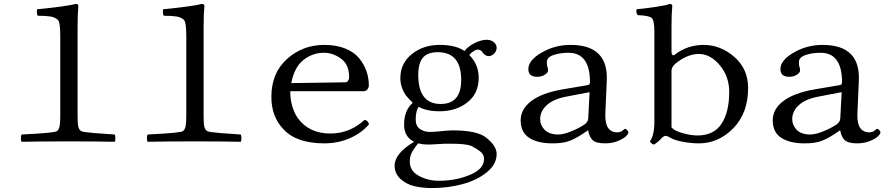

<svg xmlns="http://www.w3.org/2000/svg" viewBox="-20 -718 4520 975"><path d="M286 -129V-538Q286 -607 273 -618Q258 -631 234.5 -634.5Q211 -638 172 -638Q168 -642 167.5 -653.5Q167 -665 168 -671Q205 -674 272 -682.5Q339 -691 364 -698Q378 -698 378 -688Q374 -648 374 -583V-129Q374 -91 377.5 -75Q381 -59 393 -52Q400 -47 463 -42Q526 -37 562 -35Q566 -30 566 -16Q566 -2 562 2Q476 0 330 0Q175 0 90 2Q86 -2 86 -16Q86 -30 90 -35Q257 -43 269 -52Q279 -60 282.5 -76.5Q286 -93 286 -129Z M926 -129V-538Q926 -607 913 -618Q898 -631 874.5 -634.5Q851 -638 812 -638Q808 -642 807.5 -653.5Q807 -665 808 -671Q845 -674 912 -682.5Q979 -691 1004 -698Q1018 -698 1018 -688Q1014 -648 1014 -583V-129Q1014 -91 1017.5 -75Q1021 -59 1033 -52Q1040 -47 1103 -42Q1166 -37 1202 -35Q1206 -30 1206 -16Q1206 -2 1202 2Q1116 0 970 0Q815 0 730 2Q726 -2 726 -16Q726 -30 730 -35Q897 -43 909 -52Q919 -60 922.5 -76.5Q926 -93 926 -129Z M1459 -296 1733 -300Q1743 -300 1748 -308.5Q1753 -317 1753 -326Q1753 -390 1712 -420Q1671 -450 1625 -450Q1568 -450 1521.5 -414Q1475 -378 1459 -296ZM1831 -109Q1848 -108 1854 -87Q1816 -42 1756 -16Q1696 10 1627 10Q1486 10 1420 -61Q1358 -125 1358 -226Q1358 -347 1437.5 -418.5Q1517 -490 1627 -490Q1688 -490 1733.5 -471.5Q1779 -453 1804 -422Q1829 -391 1841 -356.5Q1853 -322 1853 -284Q1853 -274 1846 -264.5Q1839 -255 1829 -255H1454Q1454 -176 1491 -120Q1548 -40 1657 -40Q1756 -40 1831 -109Z M2322 -312Q2322 -453 2203 -453Q2151 -453 2127.5 -425Q2104 -397 2104 -338Q2104 -190 2218 -190Q2322 -190 2322 -312ZM2103 10Q2079 40 2070 59Q2061 78 2061 103Q2061 150 2107 175Q2153 200 2208 200Q2295 200 2366.5 170Q2438 140 2438 90Q2438 71 2426.5 58.5Q2415 46 2381 27Q2374 23 2366 20.5Q2358 18 2347 16.5Q2336 15 2328 14Q2320 13 2306 12.5Q2292 12 2284.5 12Q2277 12 2259.5 12Q2242 12 2235 12Q2229 12 2200 14Q2171 16 2150 16Q2127 16 2103 10ZM2461 -433Q2452 -433 2442.5 -439.5Q2433 -446 2430 -453Q2421 -466 2407 -466Q2397 -466 2383.5 -457Q2370 -448 2363 -439Q2411 -390 2411 -323Q2411 -244 2354 -198.5Q2297 -153 2212 -153Q2145 -153 2106 -176Q2091 -154 2091 -111Q2091 -78 2112.5 -63Q2134 -48 2164 -48L2200 -50Q2256 -56 2278 -56Q2403 -56 2449 -19Q2502 23 2502 64Q2502 116 2452.5 156.5Q2403 197 2329 217Q2255 237 2174 237Q2125 237 2084.5 227.5Q2044 218 2014 191Q1984 164 1984 123Q1984 61 2083 2Q2032 -23 2032 -84Q2032 -158 2076 -196Q2057 -215 2045 -229Q2033 -243 2023 -268Q2013 -293 2013 -321Q2013 -396 2071 -443Q2129 -490 2213 -490Q2294 -490 2339 -459Q2359 -485 2392.5 -500.5Q2426 -516 2451 -516Q2473 -516 2487.5 -504Q2502 -492 2502 -475Q2502 -459 2489.5 -446Q2477 -433 2461 -433Z M2974 -250 2854 -227Q2791 -215 2757 -184.5Q2723 -154 2723 -112Q2723 -82 2746 -58.5Q2769 -35 2815 -35Q2841 -35 2879.5 -50.5Q2918 -66 2947 -85Q2966 -98 2967 -116ZM2967 -55H2964L2936 -36Q2892 -8 2861.5 1Q2831 10 2785 10Q2711 10 2667.5 -18Q2624 -46 2624 -107Q2624 -164 2678 -205Q2732 -246 2836 -264L2966 -286Q2976 -289 2976 -300Q2976 -450 2867 -450Q2824 -450 2790.5 -438.5Q2757 -427 2757 -403Q2757 -387 2759 -381Q2763 -373 2763 -360Q2763 -349 2746.5 -338.5Q2730 -328 2708 -328Q2663 -328 2663 -367Q2663 -412 2730.5 -451Q2798 -490 2877 -490Q3073 -490 3061 -302L3054 -141Q3050 -46 3115 -46Q3131 -46 3141.5 -55Q3152 -64 3154 -64Q3159 -64 3165 -57.5Q3171 -51 3171 -45Q3171 -38 3158 -25.5Q3145 -13 3116.5 -1.5Q3088 10 3053 10Q3006 10 2989 -7Q2972 -24 2967 -55Z M3424 -406Q3390 -382 3390 -359V-71Q3404 -54 3446.5 -42Q3489 -30 3521 -30Q3605 -30 3644 -89.5Q3683 -149 3683 -251Q3683 -330 3635 -387Q3587 -444 3529 -444Q3478 -444 3424 -406ZM3406 -440Q3471 -490 3553 -490Q3639 -490 3709 -429Q3779 -368 3779 -271Q3779 -144 3704 -67Q3629 10 3529 10Q3493 10 3450 2.5Q3407 -5 3385 -18Q3367 -29 3358 -28Q3349 -27 3335 -11.5Q3321 4 3301 16Q3290 15 3280 0Q3303 -30 3303 -101V-559Q3303 -615 3289 -627Q3275 -639 3219 -641Q3208 -652 3213 -671Q3248 -674 3306 -682.5Q3364 -691 3381 -698Q3394 -698 3394 -688Q3390 -647 3390 -583V-456Q3390 -442 3395.5 -438.5Q3401 -435 3406 -440Z M4254 -250 4134 -227Q4071 -215 4037 -184.5Q4003 -154 4003 -112Q4003 -82 4026 -58.5Q4049 -35 4095 -35Q4121 -35 4159.5 -50.5Q4198 -66 4227 -85Q4246 -98 4247 -116ZM4247 -55H4244L4216 -36Q4172 -8 4141.5 1Q4111 10 4065 10Q3991 10 3947.5 -18Q3904 -46 3904 -107Q3904 -164 3958 -205Q4012 -246 4116 -264L4246 -286Q4256 -289 4256 -300Q4256 -450 4147 -450Q4104 -450 4070.5 -438.5Q4037 -427 4037 -403Q4037 -387 4039 -381Q4043 -373 4043 -360Q4043 -349 4026.5 -338.5Q4010 -328 3988 -328Q3943 -328 3943 -367Q3943 -412 4010.5 -451Q4078 -490 4157 -490Q4353 -490 4341 -302L4334 -141Q4330 -46 4395 -46Q4411 -46 4421.5 -55Q4432 -64 4434 -64Q4439 -64 4445 -57.5Q4451 -51 4451 -45Q4451 -38 4438 -25.5Q4425 -13 4396.5 -1.5Q4368 10 4333 10Q4286 10 4269 -7Q4252 -24 4247 -55Z"/></svg>

Font: Linux Libertine Mono O
Style: Mono
Weight: 400
Designer: Philipp H. Poll
Foundry: Philipp H. Poll
Version: Version 5.1.7